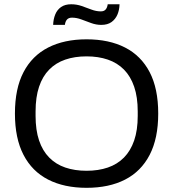

<svg xmlns="http://www.w3.org/2000/svg" viewBox="-20 -886 828 918"><path d="M393.8 12Q287.2 12 210.4 -27.2Q133.5 -66.4 92.5 -145.4Q51.4 -224.4 51.4 -343Q51.4 -462.6 92.5 -541.1Q133.5 -619.6 210.4 -658.8Q287.2 -698 393.8 -698Q501.3 -698 577.9 -658.8Q654.5 -619.6 695.5 -541.1Q736.5 -462.6 736.5 -343Q736.5 -224.4 695.5 -145.4Q654.5 -66.4 577.9 -27.2Q501.3 12 393.8 12ZM393.8 -69.5Q450.4 -69.5 495.6 -85Q540.8 -100.4 572.7 -132.7Q604.5 -164.9 621.5 -214.4Q638.5 -263.9 638.5 -331.9V-353Q638.5 -421.6 621.5 -471.3Q604.5 -521.1 572.7 -553.3Q540.8 -585.6 495.6 -601Q450.4 -616.5 393.8 -616.5Q337.2 -616.5 292.1 -601Q247.1 -585.6 215.3 -553.3Q183.5 -521.1 166.8 -471.3Q150.1 -421.6 150.1 -353V-331.9Q150.1 -263.9 166.8 -214.4Q183.5 -164.9 215.3 -132.7Q247.1 -100.4 292.1 -85Q337.2 -69.5 393.8 -69.5ZM234.1 -767Q235 -794.4 244.1 -816.8Q253.1 -839.2 272 -852.4Q291 -865.6 320.3 -865.6Q346.3 -865.6 370.2 -857.4Q394.1 -849.1 417 -840.3Q439.9 -831.6 462 -831.6Q477.4 -831.6 485.2 -840.7Q493 -849.8 495 -865.6H551.5Q551 -838.8 541.5 -816.4Q532 -794.1 513.1 -780.5Q494.2 -767 464.4 -767Q439.8 -767 415.7 -775.8Q391.5 -784.6 368.9 -793.1Q346.2 -801.6 324.2 -801.6Q308.4 -801.6 300.3 -792.5Q292.2 -783.4 290.2 -767Z"/></svg>

Font: Archivo SemiBold
Style: Regular
Weight: 600
Designer: Hector Gatti
Foundry: Omnibus-Type
Version: Version 2.001